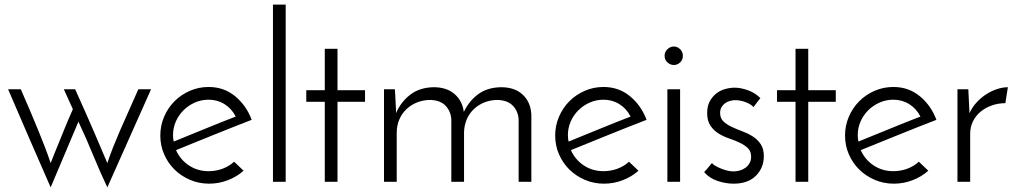

<svg xmlns="http://www.w3.org/2000/svg" viewBox="-20 -786 4384 830"><path d="M295 -314 256 -400H305Q355 -289 387.5 -213.5Q420 -138 444 -81Q456 -117 469.5 -151Q483 -185 499 -222Q515 -259 534.5 -302Q554 -345 578 -400H633L444 24Q410 -48 381.5 -118Q353 -188 319 -260L199 24Q152 -83 106.5 -188Q61 -293 15 -400H70Q94 -345 112.5 -301.5Q131 -258 146 -221Q161 -184 174 -150.5Q187 -117 199 -81Q207 -102 216 -124Q225 -146 236 -173Q247 -200 261 -234.5Q275 -269 295 -314Z M1033 -48Q1004 -22 965 -7Q926 8 884 8Q840 8 801.5 -8.5Q763 -25 734.5 -53Q706 -81 689.5 -119Q673 -157 673 -200Q673 -243 689.5 -281.5Q706 -320 734.5 -348.5Q763 -377 801 -393.5Q839 -410 882 -410Q948 -410 996.5 -370Q1045 -330 1068 -268Q1034 -255 992.5 -238.5Q951 -222 907.5 -204.5Q864 -187 821 -169.5Q778 -152 741 -137Q759 -96 796.5 -71Q834 -46 882 -46Q914 -46 943 -57Q972 -68 992 -87ZM999 -282Q982 -316 951 -335.5Q920 -355 882 -355Q850 -355 822 -342.5Q794 -330 773 -309Q752 -288 740 -260.5Q728 -233 728 -202Q728 -186 731 -174Q762 -187 797 -201Q832 -215 867 -229.5Q902 -244 936 -257.5Q970 -271 999 -282Z M1215 0H1160V-766H1215Z M1384 -575H1439V-396H1558V-346H1439V0H1384V-346H1304V-396H1384Z M1640 -400H1687Q1688 -391 1688.5 -376.5Q1689 -362 1690 -346.5Q1691 -331 1691.5 -317.5Q1692 -304 1692 -297Q1714 -347 1754.5 -377.5Q1795 -408 1855 -409Q1911 -409 1945 -379.5Q1979 -350 1985 -302Q2008 -350 2047.5 -379Q2087 -408 2146 -409Q2206 -409 2240.5 -376Q2275 -343 2277 -289V0H2222V-270Q2220 -304 2198 -328Q2176 -352 2132 -354Q2101 -354 2074.5 -343.5Q2048 -333 2028.5 -314.5Q2009 -296 1998 -270.5Q1987 -245 1986 -215V0H1931V-270Q1929 -304 1907 -328Q1885 -352 1842 -354Q1810 -354 1783.5 -343.5Q1757 -333 1737 -314Q1717 -295 1706 -269Q1695 -243 1695 -212V0H1640Z M2740 -48Q2711 -22 2672 -7Q2633 8 2591 8Q2547 8 2508.5 -8.5Q2470 -25 2441.5 -53Q2413 -81 2396.5 -119Q2380 -157 2380 -200Q2380 -243 2396.5 -281.5Q2413 -320 2441.5 -348.5Q2470 -377 2508 -393.5Q2546 -410 2589 -410Q2655 -410 2703.5 -370Q2752 -330 2775 -268Q2741 -255 2699.5 -238.5Q2658 -222 2614.5 -204.5Q2571 -187 2528 -169.5Q2485 -152 2448 -137Q2466 -96 2503.5 -71Q2541 -46 2589 -46Q2621 -46 2650 -57Q2679 -68 2699 -87ZM2706 -282Q2689 -316 2658 -335.5Q2627 -355 2589 -355Q2557 -355 2529 -342.5Q2501 -330 2480 -309Q2459 -288 2447 -260.5Q2435 -233 2435 -202Q2435 -186 2438 -174Q2469 -187 2504 -201Q2539 -215 2574 -229.5Q2609 -244 2643 -257.5Q2677 -271 2706 -282Z M2853 -545Q2853 -562 2865.5 -573.5Q2878 -585 2893 -585Q2908 -585 2920 -573.5Q2932 -562 2932 -545Q2932 -527 2920 -516Q2908 -505 2893 -505Q2878 -505 2865.5 -516Q2853 -527 2853 -545ZM2920 0H2865V-400H2920Z M3267 -362 3237 -323Q3229 -334 3205.5 -343.5Q3182 -353 3158 -353Q3148 -353 3136.5 -350Q3125 -347 3115.5 -340.5Q3106 -334 3099.5 -323.5Q3093 -313 3093 -298Q3093 -275 3107 -261.5Q3121 -248 3142 -238Q3163 -228 3187.5 -219Q3212 -210 3233 -197Q3254 -184 3268 -163.5Q3282 -143 3282 -111Q3282 -61 3248 -26.5Q3214 8 3151 8Q3117 8 3081.5 -4Q3046 -16 3024 -42Q3028 -46 3034 -53Q3040 -60 3045 -66Q3050 -72 3053.5 -76.5Q3057 -81 3058 -81Q3061 -76 3071 -70Q3081 -64 3094 -58.5Q3107 -53 3122 -49Q3137 -45 3151 -45Q3163 -45 3176.5 -48.5Q3190 -52 3201.5 -60Q3213 -68 3220 -80Q3227 -92 3227 -109Q3227 -132 3213 -145.5Q3199 -159 3178 -169Q3157 -179 3132 -187.5Q3107 -196 3086 -209Q3065 -222 3051 -243Q3037 -264 3037 -297Q3037 -327 3048 -347.5Q3059 -368 3076 -381.5Q3093 -395 3114.5 -401Q3136 -407 3156 -407Q3182 -407 3213 -396Q3244 -385 3267 -362Z M3419 -575H3474V-396H3593V-346H3474V0H3419V-346H3339V-396H3419Z M3993 -48Q3964 -22 3925 -7Q3886 8 3844 8Q3800 8 3761.5 -8.5Q3723 -25 3694.5 -53Q3666 -81 3649.5 -119Q3633 -157 3633 -200Q3633 -243 3649.5 -281.5Q3666 -320 3694.5 -348.5Q3723 -377 3761 -393.5Q3799 -410 3842 -410Q3908 -410 3956.5 -370Q4005 -330 4028 -268Q3994 -255 3952.5 -238.5Q3911 -222 3867.5 -204.5Q3824 -187 3781 -169.5Q3738 -152 3701 -137Q3719 -96 3756.5 -71Q3794 -46 3842 -46Q3874 -46 3903 -57Q3932 -68 3952 -87ZM3959 -282Q3942 -316 3911 -335.5Q3880 -355 3842 -355Q3810 -355 3782 -342.5Q3754 -330 3733 -309Q3712 -288 3700 -260.5Q3688 -233 3688 -202Q3688 -186 3691 -174Q3722 -187 3757 -201Q3792 -215 3827 -229.5Q3862 -244 3896 -257.5Q3930 -271 3959 -282Z M4326 -340Q4296 -340 4268.5 -330.5Q4241 -321 4220 -304Q4199 -287 4186.5 -262.5Q4174 -238 4174 -208V0H4119V-400H4166L4171 -297Q4183 -323 4202 -343.5Q4221 -364 4243.5 -378.5Q4266 -393 4290.5 -401Q4315 -409 4337 -409Z"/></svg>

Font: Josefin Sans
Style: Regular
Weight: 400
Designer: Santiago Orozco
Foundry: Typemade
Version: Version 1.0